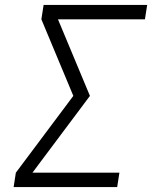

<svg xmlns="http://www.w3.org/2000/svg" viewBox="-20 -755 640 775"><path d="M35 0 44 -58 276 -368 147 -677 156 -735H574L565 -677H214L343 -368L111 -58H462L453 0Z"/></svg>

Font: Iosevka Light Extended Oblique
Style: Regular
Weight: 300
Width: 7
Italic angle: -9°
Monospace: yes
Designer: Belleve Invis
Foundry: Belleve Invis
Version: Version 32.5.0; ttfautohint (v1.8.4)